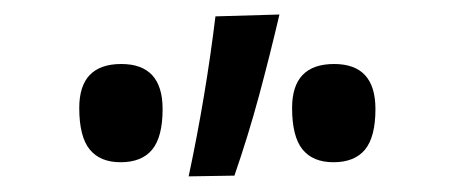

<svg xmlns="http://www.w3.org/2000/svg" viewBox="-20 -810 640 258"><path d="M233.5 -573Q245 -627 254 -680.8Q263 -734.5 269.5 -788L355.5 -790.5Q342.5 -735 328 -681.2Q313.5 -627.5 295 -574ZM142 -592Q114.5 -592 100.5 -609.2Q86.5 -626.5 86.5 -665Q86.5 -724 143 -724Q198.5 -724 198.5 -663.5Q198.5 -626 184.5 -609Q170.5 -592 142 -592ZM428 -592Q400.5 -592 386.5 -609.2Q372.5 -626.5 372.5 -665Q372.5 -724 429 -724Q484.5 -724 484.5 -663.5Q484.5 -626 470.5 -609Q456.5 -592 428 -592Z"/></svg>

Font: Commissioner Flair Medium
Style: Regular
Weight: 500
Designer: Kostas Bartsokas
Foundry: Kostas Bartsokas
Version: Version 1.000; ttfautohint (v1.8.3)